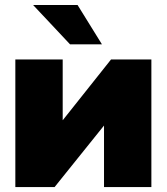

<svg xmlns="http://www.w3.org/2000/svg" viewBox="-20 -756 674 776"><path d="M591.8 0H400.4V-248H399.9L200.7 0H42V-515.6H233.4V-270.5H233.9L428.7 -515.6H591.8ZM263.2 -576.7 113.8 -735.8H293.5L392.1 -576.7Z"/></svg>

Font: Inter Display Black
Style: Regular
Weight: 900
Designer: Rasmus Andersson
Foundry: rsms
Version: Version 4.000;git-a52131595